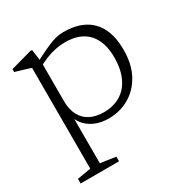

<svg xmlns="http://www.w3.org/2000/svg" viewBox="-168 -637 966 1004"><g transform="rotate(-30 315.0 -135.0)"><path d="M515.5 -253.5Q515.5 -347 468.8 -398.5Q422 -450 331.5 -450Q303 -450 273.8 -444.2Q244.5 -438.5 213.5 -426Q182.5 -413.5 147.5 -393V-424.5Q192.5 -448.5 224 -463.5Q255.5 -478.5 277.5 -486.5Q299.5 -494.5 316.5 -497.5Q333.5 -500.5 349.5 -500.5Q425 -500.5 475.8 -473Q526.5 -445.5 552 -392.5Q577.5 -339.5 577.5 -263.5Q577.5 -175.5 544 -114.5Q510.5 -53.5 454.8 -21.8Q399 10 332 10Q283 10 246.8 -6.8Q210.5 -23.5 188.5 -52.2Q166.5 -81 160.5 -117H173V189L265 202.5V230.5H33V202.5L115.5 188.5V-420Q109 -422.5 94.2 -427Q79.5 -431.5 60.8 -437Q42 -442.5 23.5 -448V-465.5L151 -501H162L173 -422.5V-187Q173 -134.5 192 -99.8Q211 -65 245.5 -48Q280 -31 326 -31Q384.5 -31 427 -57Q469.5 -83 492.5 -132.8Q515.5 -182.5 515.5 -253.5Z"/></g></svg>

Font: Newsreader 9pt Light
Style: Regular
Weight: 300
Designer: Hugues Gentile
Foundry: Production Type
Version: Version 1.003